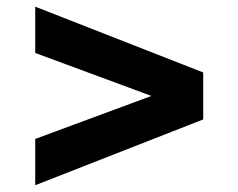

<svg xmlns="http://www.w3.org/2000/svg" viewBox="-20 -547 704 567"><path d="M84 0V-136.7L427.2 -263.7L84 -390.6V-527.3L580.1 -333V-194.3Z"/></svg>

Font: Wanted Sans
Style: Bold
Weight: 700
Designer: Original Design by Kil Hyung-jin and Kang Hanbin, Wanted Lab, Inc; Hangeul from Source Han Sans by Jang Soo-young and Ka
Foundry: Wanted Lab, Inc.
Version: Version 1.000